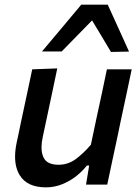

<svg xmlns="http://www.w3.org/2000/svg" viewBox="-20 -796 603 828"><path d="M178.5 12Q97 12 65 -40.5Q45 -73 45 -120.5Q45 -148.5 52 -181.5Q56.5 -202.5 61 -223.5Q65 -244 71 -272Q85.5 -338.5 96.5 -391Q107.5 -443 119 -497L227 -501Q215.5 -446.5 204.5 -394Q193 -341.5 181 -283.5L164.5 -206Q159 -181 159 -160.5Q159 -135.5 167.5 -117.5Q182 -85.5 233 -85.5Q273.5 -85.5 307 -110.2Q340.5 -135 372 -172L395.5 -283.5Q408 -341 419 -392Q429.5 -443 441 -497H548Q536.5 -443 525.5 -390.5Q514.5 -338 500 -271.5L489 -218Q475.5 -156 464.8 -105.2Q454 -54.5 442.5 0H351L364.5 -82H354.5Q336.5 -58.5 309.5 -37Q282.5 -15.5 248.8 -1.8Q215 12 178.5 12ZM458.5 -572Q438.5 -606 418 -640Q397.5 -674 377 -708Q344 -674 311.5 -641Q278.5 -607.5 246 -574H161Q204 -625 246 -675Q288 -725 330.5 -776H444.5Q467.5 -725.5 490.5 -675Q513.5 -624 536.5 -573.5Z"/></svg>

Font: Heraclito Medium
Style: Italic
Weight: 500
Italic angle: -12°
Designer: Kostas Bartsokas (font) & Cristiano Sobral (main changes)
Foundry: Kostas Bartsokas (font) & Cristiano Sobral (main changes)
Version: Version 1.00;July 8, 2020;FontCreator 13.0.0.2655 64-bit